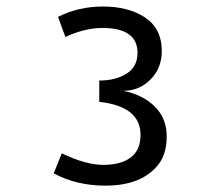

<svg xmlns="http://www.w3.org/2000/svg" viewBox="-20 -839 630 595"><path d="M469.2 -327.1Q417.5 -263.7 306.6 -263.7Q217.3 -263.7 146.5 -301.8L171.4 -363.8Q245.6 -328.1 300.3 -328.1Q355 -328.1 385.3 -351.1Q415.5 -374 415.5 -420.9Q415.5 -509.3 287.6 -523.4V-589.4Q338.4 -589.4 372.3 -610.8Q406.2 -632.3 406.2 -675.3Q406.2 -752.4 296.9 -752.4Q244.1 -752.4 182.6 -724.6L159.7 -786.6Q223.1 -818.8 299.3 -818.8Q376 -818.8 426.8 -786.6Q481.4 -752 481.4 -680.7Q481.4 -628.4 446.8 -593Q412.1 -557.6 361.8 -557.6Q422.9 -545.4 459.7 -508.8Q496.6 -472.2 496.6 -416.3Q496.6 -360.4 469.2 -327.1Z"/></svg>

Font: Dhyana
Style: Bold
Weight: 700
Foundry: Vernon Adams
Version: Version 1.002; ttfautohint (v0.8.51-6076)